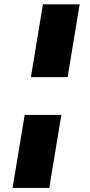

<svg xmlns="http://www.w3.org/2000/svg" viewBox="-20 -748 422 904"><path d="M96.2 -207H269L211.9 136.7H39.1ZM355 -727.5 298.3 -384.8H125.5L182.1 -727.5Z"/></svg>

Font: Inter Display Black
Style: Italic
Weight: 900
Italic angle: -9.39999°
Designer: Rasmus Andersson
Foundry: rsms
Version: Version 4.000;git-a52131595